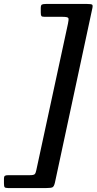

<svg xmlns="http://www.w3.org/2000/svg" viewBox="-80 -800 488 970"><path d="M154 150H-39Q-53.5 150 -56.8 145.5Q-60 141 -60 126V104Q-60 91 -55 88Q-50 85 -37.5 85H71Q90 85 95.2 80Q100.5 75 103.5 59.5L263.5 -681Q268 -701.5 265.5 -708.2Q263 -715 235.5 -715H145.5Q132 -715 129 -719.2Q126 -723.5 126 -737V-759.5Q126 -774.5 132.2 -777.2Q138.5 -780 152.5 -780H360Q381.5 -780 385.8 -776.2Q390 -772.5 386 -755.5L197.5 122.5Q193 142 185.5 146Q178 150 154 150Z"/></svg>

Font: Besley* Narrow Medium
Style: Italic
Weight: 500
Width: 4
Italic angle: -13°
Designer: Owen Earl
Foundry: indestructible type*
Version: Version 3.000; ttfautohint (v1.8.3)